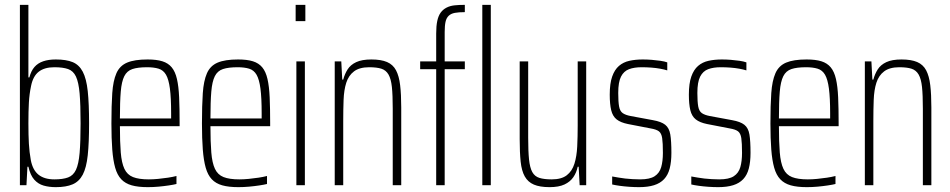

<svg xmlns="http://www.w3.org/2000/svg" viewBox="-20 -763 3914 791"><path d="M210 8Q182 8 159.5 1.5Q137 -5 121 -23Q105 -41 97 -76H93L89 0H62V-743H97V-444H101Q108 -471 122 -487Q136 -503 158 -510.5Q180 -518 210 -518Q253 -518 279.5 -507Q306 -496 321 -467.5Q336 -439 341.5 -387.5Q347 -336 347 -255Q347 -175 341.5 -123.5Q336 -72 321 -43.5Q306 -15 279 -3.5Q252 8 210 8ZM204 -24Q239 -24 260.5 -32Q282 -40 293 -63.5Q304 -87 308 -133Q312 -179 312 -255Q312 -332 308 -378Q304 -424 293 -447.5Q282 -471 260.5 -478.5Q239 -486 204 -486Q163 -486 139.5 -467.5Q116 -449 108 -409Q101 -376 99 -340.5Q97 -305 97 -255Q97 -206 99 -171Q101 -136 107 -103Q115 -62 139 -43Q163 -24 204 -24Z M589 8Q549 8 522.5 0.5Q496 -7 479.5 -24.5Q463 -42 454.5 -72Q446 -102 442.5 -147Q439 -192 439 -254Q439 -329 442.5 -379.5Q446 -430 459.5 -461Q473 -492 503.5 -505Q534 -518 588 -518Q625 -518 649 -510.5Q673 -503 687.5 -485.5Q702 -468 709 -437.5Q716 -407 718 -362Q720 -317 720 -256V-243H474Q474 -178 477.5 -135Q481 -92 492.5 -67.5Q504 -43 528 -33.5Q552 -24 593 -24Q611 -24 631.5 -26Q652 -28 672 -31Q692 -34 707 -38V-5Q695 -2 675 1Q655 4 633 6Q611 8 589 8ZM685 -256V-296Q685 -360 680 -398Q675 -436 664 -455Q653 -474 633.5 -480Q614 -486 586 -486Q548 -486 525.5 -478.5Q503 -471 492 -449Q481 -427 477.5 -385.5Q474 -344 474 -275H704Z M962 8Q922 8 895.5 0.5Q869 -7 852.5 -24.5Q836 -42 827.5 -72Q819 -102 815.5 -147Q812 -192 812 -254Q812 -329 815.5 -379.5Q819 -430 832.5 -461Q846 -492 876.5 -505Q907 -518 961 -518Q998 -518 1022 -510.5Q1046 -503 1060.5 -485.5Q1075 -468 1082 -437.5Q1089 -407 1091 -362Q1093 -317 1093 -256V-243H847Q847 -178 850.5 -135Q854 -92 865.5 -67.5Q877 -43 901 -33.5Q925 -24 966 -24Q984 -24 1004.5 -26Q1025 -28 1045 -31Q1065 -34 1080 -38V-5Q1068 -2 1048 1Q1028 4 1006 6Q984 8 962 8ZM1058 -256V-296Q1058 -360 1053 -398Q1048 -436 1037 -455Q1026 -474 1006.5 -480Q987 -486 959 -486Q921 -486 898.5 -478.5Q876 -471 865 -449Q854 -427 850.5 -385.5Q847 -344 847 -275H1077Z M1198 -676V-743H1238V-676ZM1201 0V-510H1236V0Z M1359 0V-510H1386L1390 -435H1394Q1400 -458 1412 -477Q1424 -496 1447.5 -507Q1471 -518 1510 -518Q1550 -518 1574.5 -507.5Q1599 -497 1611.5 -473.5Q1624 -450 1628.5 -412Q1633 -374 1633 -320V0H1598V-315Q1598 -371 1594.5 -404.5Q1591 -438 1580.5 -456Q1570 -474 1551 -480Q1532 -486 1501 -486Q1461 -486 1438.5 -469Q1416 -452 1406.5 -422Q1397 -392 1395.5 -351.5Q1394 -311 1394 -264V0Z M1777 0V-478H1711V-510H1777V-625Q1777 -656 1781.5 -677Q1786 -698 1795.5 -711Q1805 -724 1819.5 -731.5Q1834 -739 1852.5 -741Q1871 -743 1895 -743V-713Q1870 -713 1854 -710Q1838 -707 1828.5 -698Q1819 -689 1815.5 -673Q1812 -657 1812 -631V-510H1895V-478H1812V0ZM1967 0V-743H2002V0Z M2244 8Q2204 8 2179.5 -2.5Q2155 -13 2142 -36Q2129 -59 2125 -97Q2121 -135 2121 -190V-510H2156V-195Q2156 -140 2159.5 -106Q2163 -72 2173 -54Q2183 -36 2202.5 -30Q2222 -24 2253 -24Q2293 -24 2315 -41Q2337 -58 2346.5 -88.5Q2356 -119 2358 -159.5Q2360 -200 2360 -246V-510H2395V0H2368L2364 -76H2360Q2355 -52 2342 -33Q2329 -14 2305.5 -3Q2282 8 2244 8Z M2613 8Q2593 8 2572 6.5Q2551 5 2533 2.5Q2515 0 2502 -3V-36Q2515 -34 2528 -31.5Q2541 -29 2555.5 -27.5Q2570 -26 2585.5 -25Q2601 -24 2617 -24Q2657 -24 2677 -37Q2697 -50 2704 -74.5Q2711 -99 2711 -133Q2711 -174 2708 -194Q2705 -214 2694.5 -222Q2684 -230 2660 -234L2567 -252Q2537 -258 2520.5 -271Q2504 -284 2498 -309Q2492 -334 2492 -373Q2492 -419 2502 -447.5Q2512 -476 2530 -491.5Q2548 -507 2573 -512.5Q2598 -518 2628 -518Q2646 -518 2665 -516.5Q2684 -515 2701 -512.5Q2718 -510 2729 -506V-473Q2716 -477 2699.5 -480Q2683 -483 2663.5 -484.5Q2644 -486 2623 -486Q2593 -486 2571.5 -478Q2550 -470 2538.5 -447.5Q2527 -425 2527 -380Q2527 -344 2530.5 -324.5Q2534 -305 2545.5 -297Q2557 -289 2578 -285L2670 -268Q2704 -262 2720.5 -249Q2737 -236 2741.5 -209Q2746 -182 2746 -133Q2746 -96 2739 -69Q2732 -42 2716 -25Q2700 -8 2674.5 0Q2649 8 2613 8Z M2939 8Q2919 8 2898 6.5Q2877 5 2859 2.5Q2841 0 2828 -3V-36Q2841 -34 2854 -31.5Q2867 -29 2881.5 -27.5Q2896 -26 2911.5 -25Q2927 -24 2943 -24Q2983 -24 3003 -37Q3023 -50 3030 -74.5Q3037 -99 3037 -133Q3037 -174 3034 -194Q3031 -214 3020.5 -222Q3010 -230 2986 -234L2893 -252Q2863 -258 2846.5 -271Q2830 -284 2824 -309Q2818 -334 2818 -373Q2818 -419 2828 -447.5Q2838 -476 2856 -491.5Q2874 -507 2899 -512.5Q2924 -518 2954 -518Q2972 -518 2991 -516.5Q3010 -515 3027 -512.5Q3044 -510 3055 -506V-473Q3042 -477 3025.5 -480Q3009 -483 2989.5 -484.5Q2970 -486 2949 -486Q2919 -486 2897.5 -478Q2876 -470 2864.5 -447.5Q2853 -425 2853 -380Q2853 -344 2856.5 -324.5Q2860 -305 2871.5 -297Q2883 -289 2904 -285L2996 -268Q3030 -262 3046.5 -249Q3063 -236 3067.5 -209Q3072 -182 3072 -133Q3072 -96 3065 -69Q3058 -42 3042 -25Q3026 -8 3000.5 0Q2975 8 2939 8Z M3304 8Q3264 8 3237.5 0.5Q3211 -7 3194.5 -24.5Q3178 -42 3169.5 -72Q3161 -102 3157.5 -147Q3154 -192 3154 -254Q3154 -329 3157.5 -379.5Q3161 -430 3174.5 -461Q3188 -492 3218.5 -505Q3249 -518 3303 -518Q3340 -518 3364 -510.5Q3388 -503 3402.5 -485.5Q3417 -468 3424 -437.5Q3431 -407 3433 -362Q3435 -317 3435 -256V-243H3189Q3189 -178 3192.5 -135Q3196 -92 3207.5 -67.5Q3219 -43 3243 -33.5Q3267 -24 3308 -24Q3326 -24 3346.5 -26Q3367 -28 3387 -31Q3407 -34 3422 -38V-5Q3410 -2 3390 1Q3370 4 3348 6Q3326 8 3304 8ZM3400 -256V-296Q3400 -360 3395 -398Q3390 -436 3379 -455Q3368 -474 3348.5 -480Q3329 -486 3301 -486Q3263 -486 3240.5 -478.5Q3218 -471 3207 -449Q3196 -427 3192.5 -385.5Q3189 -344 3189 -275H3419Z M3543 0V-510H3570L3574 -435H3578Q3584 -458 3596 -477Q3608 -496 3631.5 -507Q3655 -518 3694 -518Q3734 -518 3758.5 -507.5Q3783 -497 3795.5 -473.5Q3808 -450 3812.5 -412Q3817 -374 3817 -320V0H3782V-315Q3782 -371 3778.5 -404.5Q3775 -438 3764.5 -456Q3754 -474 3735 -480Q3716 -486 3685 -486Q3645 -486 3622.5 -469Q3600 -452 3590.5 -422Q3581 -392 3579.5 -351.5Q3578 -311 3578 -264V0Z"/></svg>

Font: Saira ExtraCondensed Thin
Style: Regular
Weight: 250
Width: 2
Designer: Hector Gatti with collaboration of the Omnibus-Type team
Foundry: Omnibus-Type
Version: Version 1.101